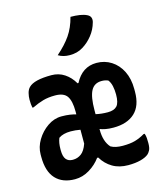

<svg xmlns="http://www.w3.org/2000/svg" viewBox="-121 -902 842 1001"><g transform="rotate(-15 300.0 -401.5)"><path d="M180 -546Q219 -546 250 -525.5Q281 -505 301 -470H306Q346 -547 423 -547Q467 -547 502.5 -524.5Q538 -502 558.5 -461Q579 -420 579 -365V-350Q579 -274 538 -236Q497 -198 423 -198Q398 -198 380 -201.5Q362 -205 350 -210V-206Q350 -142 381 -108Q405 -94 445 -94Q485 -94 511.5 -101.5Q538 -109 565 -125H571Q575 -114 576 -101.5Q577 -89 577 -74Q577 -47 570 -34.5Q563 -22 557 -17Q542 -4 513.5 3.5Q485 11 447 11Q398 11 362.5 -10Q327 -31 305 -68H299Q275 -35 238 -12.5Q201 10 160 10Q93 10 56 -29.5Q19 -69 19 -148V-161Q19 -201 41.5 -238.5Q64 -276 99.5 -300.5Q135 -325 175 -325Q201 -325 220 -322Q239 -319 253 -315V-331Q253 -387 235.5 -413Q218 -439 171 -439Q134 -439 106 -431Q78 -423 47 -408H41Q39 -416 38 -427.5Q37 -439 37 -452Q37 -469 41.5 -487Q46 -505 57 -516Q86 -546 180 -546ZM350 -311V-290Q380 -283 415 -283Q449 -283 464.5 -300Q480 -317 480 -362Q480 -386 475.5 -407Q471 -428 460 -442Q445 -449 425 -449Q385 -449 367.5 -416Q350 -383 350 -311ZM173 -91H176Q200 -91 220 -105.5Q240 -120 253 -157V-232Q226 -237 201 -237Q160 -237 136 -220Q126 -196 126 -161V-155Q126 -121 138.5 -106Q151 -91 173 -91ZM355 -814Q383 -814 405 -810.5Q427 -807 443 -799Q457 -792 460.5 -780.5Q464 -769 460 -756Q450 -719 426 -689Q402 -659 372 -641Q356 -631 338.5 -626.5Q321 -622 300 -622Q265 -622 239 -638Q286 -679 313.5 -719Q341 -759 355 -814Z"/></g></svg>

Font: Recursive Mn Csl St SmB
Style: Regular
Weight: 600
Monospace: yes
Version: Version 1.079;hotconv 1.0.112;makeotfexe 2.5.65598; ttfautoh